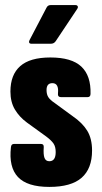

<svg xmlns="http://www.w3.org/2000/svg" viewBox="-20 -729 402 755"><path d="M174 6Q87 6 50.5 -33Q14 -72 23 -150Q24 -163 35 -163H141Q153 -163 152 -150Q150 -121 155 -108Q160 -95 174 -95Q199 -95 199 -131Q199 -152 190.5 -164.5Q182 -177 162 -192L86 -247Q56 -269 38.5 -298.5Q21 -328 21 -369Q21 -435 59.5 -469Q98 -503 178 -503Q262 -503 300 -467Q338 -431 336 -360Q336 -347 324 -347H220Q213 -347 210 -351Q207 -355 208 -362Q210 -382 204.5 -392Q199 -402 186 -402Q163 -402 163 -375Q163 -358 170 -347Q177 -336 195 -324L266 -272Q304 -246 323 -215Q342 -184 342 -137Q342 -66 301 -30Q260 6 174 6ZM104 -557Q97 -557 95 -561Q93 -565 96 -571L163 -699Q168 -709 179 -709H277Q283 -709 285.5 -704.5Q288 -700 283 -693L199 -567Q192 -557 180 -557Z"/></svg>

Font: Sofia Sans Extra Condensed Black
Style: Regular
Weight: 900
Designer: Botio Nikoltchev, Ani Petrova
Foundry: lettersoup
Version: Version 4.101